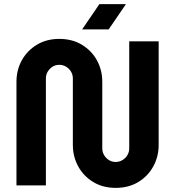

<svg xmlns="http://www.w3.org/2000/svg" viewBox="-20 -901 851 933"><path d="M542 12Q480 12 433 -16.5Q386 -45 360 -92.5Q334 -140 334 -197V-520Q334 -538 325 -553Q316 -568 301 -577Q286 -586 268 -586Q250 -586 235.5 -577Q221 -568 212 -553Q203 -538 203 -520V0H60V-503Q60 -561 86 -608Q112 -655 159 -683.5Q206 -712 268 -712Q331 -712 378 -683.5Q425 -655 451 -608Q477 -561 477 -503V-180Q477 -162 486 -147Q495 -132 509.5 -123Q524 -114 542 -114Q560 -114 575 -123Q590 -132 599 -147Q608 -162 608 -180V-700H751V-197Q751 -140 725 -92.5Q699 -45 652 -16.5Q605 12 542 12ZM379 -758 463 -881H592L508 -758Z"/></svg>

Font: MuseoModerno Thin SemiBold
Style: Regular
Weight: 600
Version: Version 1.003